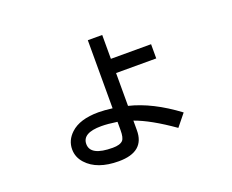

<svg xmlns="http://www.w3.org/2000/svg" viewBox="-107 -774 1213 1004"><g transform="rotate(-20 500.0 -272.0)"><path d="M541 -384.8V-202.1Q667 -171.9 802.7 -70.3L749 -3.9Q627 -89.8 541 -120.1V-67.4Q542 53.7 397.5 53.7Q277.3 53.7 219.7 -9.8Q188.5 -43.9 188.5 -87.9Q188.5 -138.7 228.5 -175.8Q279.3 -223.6 383.8 -223.6Q416 -223.6 460.9 -217.8V-596.7H541V-463.9H764.6V-384.8ZM460.9 -142.6Q408.2 -150.4 373 -150.4Q267.6 -150.4 267.6 -88.9Q267.6 -23.4 391.6 -23.4Q432.6 -23.4 448.2 -40Q460.9 -53.7 460.9 -95.7Z"/></g></svg>

Font: MotoyaLCedar
Style: W3 mono
Weight: 400
Version: Version 1.01